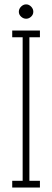

<svg xmlns="http://www.w3.org/2000/svg" viewBox="-20 -836 232 856"><path d="M34.5 0V-30H81V-670H34.5V-700H158V-670H111V-30H158V0ZM96.5 -752.5Q84 -752.5 74 -761.8Q64 -771 64 -783.5Q64 -796.5 74 -806.5Q84 -816.5 96.5 -816.5Q109 -816.5 118.8 -806.5Q128.5 -796.5 128.5 -783.5Q128.5 -771 118.8 -761.8Q109 -752.5 96.5 -752.5Z"/></svg>

Font: Imbue Thin
Style: Regular
Weight: 100
Designer: Tyler Finck
Foundry: Etcetera Type Company
Version: Version 1.102